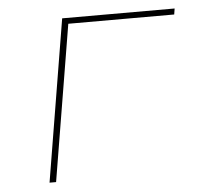

<svg xmlns="http://www.w3.org/2000/svg" viewBox="-43 -567 686 614"><g transform="rotate(-5 300.0 -260.0)"><path d="M92 0 178 -520H539L536 -501H196L113 0Z"/></g></svg>

Font: Iosevka SS04 Th Ex Obl
Style: Regular
Weight: 100
Width: 7
Italic angle: -9°
Monospace: yes
Designer: Belleve Invis
Foundry: Belleve Invis
Version: Version 19.0.0; ttfautohint (v1.8.4)